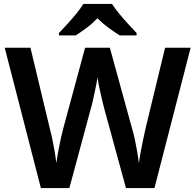

<svg xmlns="http://www.w3.org/2000/svg" viewBox="-20 -957 995 977"><path d="M950 -714 766 0H621L510 -406Q506 -420 501 -442Q496 -464 490.5 -488Q485 -512 481 -532.5Q477 -553 476 -564Q475 -553 471 -532.5Q467 -512 462 -488.5Q457 -465 452 -442.5Q447 -420 442 -404L333 0H188L4 -714H135L232 -309Q239 -283 246 -250Q253 -217 258.5 -184.5Q264 -152 267 -127Q270 -153 276 -185.5Q282 -218 289 -250Q296 -282 302 -304L413 -714H539L652 -303Q659 -281 666 -248.5Q673 -216 678.5 -183.5Q684 -151 687 -127Q690 -152 696 -184.5Q702 -217 709 -250Q716 -283 722 -309L820 -714ZM550 -937Q564 -915 586.5 -887.5Q609 -860 633 -834Q657 -808 675 -789V-777H589Q563 -793 533 -815Q503 -837 476 -864Q450 -837 421 -815.5Q392 -794 366 -777H280V-789Q299 -809 322.5 -834.5Q346 -860 368.5 -887.5Q391 -915 404 -937Z"/></svg>

Font: Noto Sans NKo Unjoined SemiBold
Style: Regular
Weight: 600
Designer: Monotype Design Team
Foundry: Monotype Imaging Inc.
Version: Version 2.004